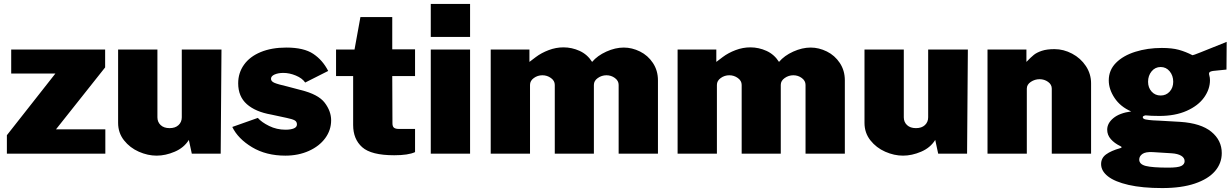

<svg xmlns="http://www.w3.org/2000/svg" viewBox="-20 -782 6270 977"><path d="M15 -94 262 -408H37V-530H515V-439L265 -124H516V0H15Z M581 -157V-530H781V-185Q781 -161 797.5 -145.5Q814 -130 843 -130Q872 -130 888.5 -145.5Q905 -161 905 -185V-530H1107L1103 0H956L941 -70Q916 -30 869 -10Q822 10 777 10Q732 10 686.5 -10Q641 -30 611 -68Q581 -106 581 -157Z M1162 -136 1292 -182Q1311 -160 1349.5 -141Q1388 -122 1433 -122Q1459 -122 1475 -128.5Q1491 -135 1491 -149Q1491 -163 1479.5 -169.5Q1468 -176 1439 -182L1360 -199Q1280 -213 1236 -252Q1192 -291 1192 -358Q1192 -411 1221.5 -452.5Q1251 -494 1306.5 -517Q1362 -540 1437 -540Q1526 -540 1574 -508Q1622 -476 1650 -421L1533 -362Q1518 -384 1485.5 -397.5Q1453 -411 1422 -411Q1396 -411 1377.5 -403Q1359 -395 1359 -381Q1359 -368 1376.5 -360.5Q1394 -353 1442 -342L1510 -324Q1600 -302 1632.5 -259Q1665 -216 1665 -170Q1665 -120 1635 -79Q1605 -38 1551.5 -14Q1498 10 1432 10Q1334 10 1262.5 -33Q1191 -76 1162 -136Z M1976 -395 1977 -155Q1977 -138 1985 -132Q1993 -126 2008 -126H2092V-8Q2058 8 1986 8Q1869 8 1823 -33Q1777 -74 1777 -146V-395H1690V-530H1784L1814 -695H1976V-531H2092V-395Z M2372 -594H2172V-762H2372ZM2372 0H2172V-530H2372Z M2477 -530H2674V-467Q2679 -471 2707 -492Q2735 -513 2772 -527Q2809 -541 2847 -541Q2890 -541 2929.5 -523Q2969 -505 2993 -467Q3020 -499 3065.5 -519.5Q3111 -540 3154 -540Q3196 -540 3236.5 -520Q3277 -500 3302.5 -461.5Q3328 -423 3328 -373V0H3128V-350Q3128 -371 3109 -385Q3090 -399 3066 -399Q3042 -399 3022 -385Q3002 -371 3002 -350V-318V0H2803V-350Q2803 -371 2783.5 -385Q2764 -399 2740 -399Q2716 -399 2696.5 -385Q2677 -371 2677 -350V0H2477Z M3428 -530H3625V-467Q3630 -471 3658 -492Q3686 -513 3723 -527Q3760 -541 3798 -541Q3841 -541 3880.5 -523Q3920 -505 3944 -467Q3971 -499 4016.5 -519.5Q4062 -540 4105 -540Q4147 -540 4187.5 -520Q4228 -500 4253.5 -461.5Q4279 -423 4279 -373V0H4079V-350Q4079 -371 4060 -385Q4041 -399 4017 -399Q3993 -399 3973 -385Q3953 -371 3953 -350V-318V0H3754V-350Q3754 -371 3734.5 -385Q3715 -399 3691 -399Q3667 -399 3647.5 -385Q3628 -371 3628 -350V0H3428Z M4379 -157V-530H4579V-185Q4579 -161 4595.5 -145.5Q4612 -130 4641 -130Q4670 -130 4686.5 -145.5Q4703 -161 4703 -185V-530H4905L4901 0H4754L4739 -70Q4714 -30 4667 -10Q4620 10 4575 10Q4530 10 4484.5 -10Q4439 -30 4409 -68Q4379 -106 4379 -157Z M5005 -530H5203V-467Q5226 -491 5241 -503Q5256 -515 5281.5 -523.5Q5307 -532 5346 -532Q5392 -532 5435.5 -509Q5479 -486 5505.5 -446Q5532 -406 5532 -358V0H5332V-331Q5332 -352 5313 -365.5Q5294 -379 5270 -379Q5246 -379 5225.5 -365.5Q5205 -352 5205 -331V0H5005Z M5583 53Q5583 22 5608.5 3.5Q5634 -15 5680 -28Q5687 -29 5687 -33Q5687 -36 5680 -39Q5651 -53 5632.5 -74Q5614 -95 5614 -122Q5614 -155 5645.5 -181Q5677 -207 5736 -215Q5681 -239 5651.5 -283.5Q5622 -328 5622 -373Q5622 -425 5658.5 -462Q5695 -499 5757 -518.5Q5819 -538 5892 -538Q5944 -538 5978.5 -528.5Q6013 -519 6048 -501Q6050 -500 6090 -516L6222 -569L6221 -428L6152 -421Q6141 -419 6136.5 -416Q6132 -413 6132 -406L6134 -397Q6137 -387 6137 -374Q6137 -328 6107 -286Q6077 -244 6018.5 -218Q5960 -192 5880 -192Q5836 -192 5809 -195Q5795 -192 5795 -186Q5795 -177 5810 -174Q5825 -171 5848.5 -169.5Q5872 -168 5880 -168L5985 -162Q6091 -155 6144 -111.5Q6197 -68 6197 -3Q6197 49 6162.5 89Q6128 129 6060 152Q5992 175 5894 175Q5793 175 5723 159Q5653 143 5618 115.5Q5583 88 5583 53ZM5950 -366Q5950 -397 5932 -419Q5914 -441 5886 -441Q5858 -441 5840 -419Q5822 -397 5822 -366Q5822 -336 5840 -316Q5858 -296 5886 -296Q5914 -296 5932 -316Q5950 -336 5950 -366ZM6008 38Q6008 21 5990.5 10.5Q5973 0 5942 -2L5846 -8Q5809 -10 5793 1.5Q5777 13 5777 30Q5777 54 5810.5 62.5Q5844 71 5925 71Q5974 71 5991 62.5Q6008 54 6008 38Z"/></svg>

Font: Morrison Black
Style: Regular
Weight: 900
Designer: Pablo Impallari, Rodrigo Fuenzalida (Modified by Dan O. Williams)
Version: Version 0.03;June 6, 2019;FontCreator 11.5.0.2425 64-bit; tt